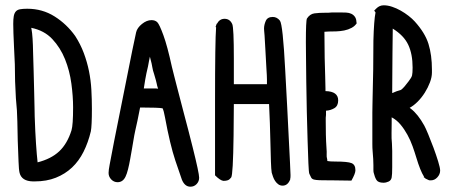

<svg xmlns="http://www.w3.org/2000/svg" viewBox="-20 -772 1713 725"><path d="M83 -739Q140 -739 186 -710Q232 -681 264 -636Q284 -605 296.5 -571.5Q309 -538 316 -503.5Q323 -469 325 -433Q327 -397 327 -361Q327 -329 326 -307.5Q325 -286 323 -276Q313 -234 295.5 -199Q278 -164 252 -139.5Q226 -115 191 -101Q156 -87 111 -87H104Q62 -88 54 -119Q51 -131 50 -162Q49 -193 47 -241Q46 -273 45.5 -313Q45 -353 40 -401Q39 -417 37 -465Q37 -497 36 -529Q35 -561 33 -593Q30 -655 30 -682Q30 -700 32 -711Q34 -722 39.5 -728.5Q45 -735 55.5 -737Q66 -739 83 -739ZM99 -662Q104 -635 105 -572Q106 -541 107 -504.5Q108 -468 109 -426Q110 -384 110.5 -361Q111 -338 111 -333Q113 -273 116 -229Q119 -185 122 -159Q173 -172 203.5 -200.5Q234 -229 250 -280Q256 -300 256 -367Q256 -408 249.5 -456.5Q243 -505 225.5 -548.5Q208 -592 177.5 -624.5Q147 -657 98 -667Q98 -665 98.5 -664Q99 -663 99 -662Z M390 -119Q390 -124 391 -132Q392 -140 394 -150Q398 -173 411 -239Q424 -305 446 -414Q467 -520 479.5 -581.5Q492 -643 494 -650Q498 -667 516 -681.5Q534 -696 552 -696Q566 -696 574 -688Q582 -680 597 -639Q612 -598 629 -520Q633 -503 637.5 -486Q642 -469 647 -449Q659 -401 674.5 -343.5Q690 -286 708 -214Q732 -118 732 -101Q732 -87 722.5 -77Q713 -67 699 -67Q678 -67 667 -93Q662 -106 642 -166Q622 -226 603 -329Q601 -341 598.5 -350Q596 -359 594 -363Q579 -366 515 -366H509Q507 -358 505 -346Q503 -334 499 -316Q495 -298 491 -280Q487 -262 484 -243Q482 -230 478.5 -210.5Q475 -191 471.5 -171Q468 -151 463.5 -133Q459 -115 454 -105Q444 -84 424 -84Q410 -84 400 -94.5Q390 -105 390 -119ZM523 -438H551Q559 -438 565.5 -438Q572 -438 577 -437Q576 -440 575 -443Q574 -446 573 -450L572 -455Q571 -460 568.5 -469.5Q566 -479 562 -492Q557 -506 555 -519Q553 -532 549 -546L546 -558Q544 -550 542.5 -541Q541 -532 539 -522Q532 -493 528.5 -472Q525 -451 523 -438Z M792 -110V-390Q792 -505 793 -574.5Q794 -644 796 -669L794 -670L797 -679Q798 -680 798 -683L799 -682Q809 -701 828 -701Q848 -701 857 -681Q863 -668 863 -550V-454H988V-472Q988 -485 986 -513Q984 -541 982 -586Q980 -622 979 -638Q978 -649 977.5 -655.5Q977 -662 977 -664Q977 -678 983.5 -693Q990 -708 1010 -708Q1026 -708 1037 -694Q1048 -680 1057 -507Q1061 -429 1064.5 -367.5Q1068 -306 1070 -258Q1073 -195 1075 -159Q1077 -123 1077 -112V-108Q1077 -100 1076 -98V-95Q1067 -71 1047 -71Q1038 -71 1031 -76Q1024 -81 1019 -88.5Q1014 -96 1011 -104.5Q1008 -113 1006 -120Q1004 -132 1003 -162Q1002 -192 1001 -237Q1000 -275 999 -308Q998 -341 996 -379H863L862 -260Q860 -112 853 -102Q847 -94 840.5 -91.5Q834 -89 824 -89Q812 -90 792 -110Z M1135 -613Q1135 -694 1139 -702Q1150 -719 1167 -721.5Q1184 -724 1214 -724H1221Q1227 -725 1234 -725Q1241 -725 1249 -725H1265Q1276 -725 1287 -724.5Q1298 -724 1306.5 -720Q1315 -716 1320.5 -708Q1326 -700 1326 -686H1328Q1321 -674 1308 -667Q1295 -660 1280 -657Q1265 -654 1249.5 -653.5Q1234 -653 1221 -653Q1217 -653 1213 -652.5Q1209 -652 1205 -652L1206 -553Q1207 -511 1208 -481.5Q1209 -452 1209 -437V-428Q1257 -427 1257 -393Q1257 -372 1242.5 -363.5Q1228 -355 1211 -354V-338Q1210 -333 1210 -327.5Q1210 -322 1210 -314Q1210 -290 1210.5 -264.5Q1211 -239 1213 -210Q1214 -199 1213.5 -189Q1213 -179 1215 -173Q1216 -170 1216 -164Q1221 -163 1228.5 -162.5Q1236 -162 1247 -162Q1293 -162 1307.5 -156Q1322 -150 1322 -130V-128Q1322 -117 1307 -90L1237 -91H1228Q1201 -91 1187 -91.5Q1173 -92 1165.5 -94Q1158 -96 1155 -101.5Q1152 -107 1148 -116Q1146 -121 1144.5 -156Q1143 -191 1141.5 -241.5Q1140 -292 1138.5 -351Q1137 -410 1136.5 -463.5Q1136 -517 1135.5 -558Q1135 -599 1135 -613Z M1386 -263V-347Q1386 -365 1386.5 -379.5Q1387 -394 1387 -405Q1390 -507 1390 -619Q1391 -657 1393 -683.5Q1395 -710 1398 -725L1393 -732L1401 -740Q1413 -752 1429 -752Q1444 -752 1460.5 -746.5Q1477 -741 1493 -732Q1509 -723 1523 -712Q1537 -701 1546 -691Q1585 -648 1598 -606Q1611 -564 1611 -509V-498Q1611 -481 1603.5 -461Q1596 -441 1584 -422Q1572 -403 1557 -388Q1542 -373 1527 -365L1529 -363Q1530 -363 1530 -362.5Q1530 -362 1531 -362L1532 -361Q1558 -341 1582 -298Q1587 -289 1597 -265Q1607 -241 1617 -214Q1627 -187 1634.5 -162.5Q1642 -138 1642 -128Q1642 -114 1631.5 -102.5Q1621 -91 1607 -91H1603Q1600 -91 1596.5 -93Q1593 -95 1588 -97V-96Q1587 -97 1586.5 -98Q1586 -99 1585 -100Q1582 -101 1580 -103L1581 -105Q1567 -127 1552 -177Q1546 -197 1538 -219.5Q1530 -242 1518.5 -263Q1507 -284 1492.5 -301.5Q1478 -319 1459 -329V-307Q1459 -289 1458.5 -269.5Q1458 -250 1460 -230Q1461 -217 1461 -202Q1461 -187 1461 -172V-141Q1461 -127 1460.5 -117Q1460 -107 1459 -102Q1457 -91 1447.5 -86.5Q1438 -82 1428 -82Q1408 -82 1401.5 -92.5Q1395 -103 1391 -120Q1390 -124 1390 -131Q1390 -138 1390 -148Q1390 -169 1387 -202Q1386 -213 1386 -228Q1386 -243 1386 -263ZM1461 -430V-421H1463L1467 -423Q1478 -428 1486 -430Q1494 -432 1496 -434Q1501 -438 1508 -446Q1515 -454 1523 -465Q1534 -479 1536 -487.5Q1538 -496 1538 -517Q1538 -568 1521.5 -603Q1505 -638 1463 -664V-654Q1463 -636 1462.5 -615.5Q1462 -595 1462 -572Q1462 -541 1461.5 -506.5Q1461 -472 1461 -430Z"/></svg>

Font: PreciousPlastic
Style: Regular
Weight: 700
Version: Version 001.006